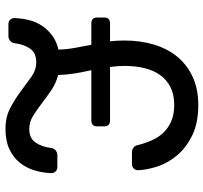

<svg xmlns="http://www.w3.org/2000/svg" viewBox="-42 -708 761 718"><g transform="rotate(90 339.0 -349.5)"><path d="M227 -434Q227 -420 228 -407Q229 -394 231 -380H431Q453 -380 453 -358V-332Q453 -310 431 -310H243Q250 -279 255 -248.5Q260 -218 261 -186Q294 -177 320 -159Q346 -141 369.5 -123Q393 -105 415 -91.5Q437 -78 463 -78Q498 -78 514 -102Q530 -126 534 -161Q536 -172 544 -177.5Q552 -183 560 -183H606Q615 -183 621.5 -176.5Q628 -170 628 -161Q627 -128 617.5 -97Q608 -66 588.5 -42Q569 -18 538 -3.5Q507 11 463 11Q418 11 384 -7Q350 -25 321.5 -46.5Q293 -68 267.5 -86Q242 -104 213 -104Q178 -104 162 -80.5Q146 -57 142 -22Q140 -11 132 -5.5Q124 0 116 0H70Q61 0 54.5 -6.5Q48 -13 48 -22Q49 -50 55.5 -76.5Q62 -103 76.5 -125Q91 -147 113 -163.5Q135 -180 166 -187Q165 -219 159.5 -249Q154 -279 148 -310H68Q46 -310 46 -332V-358Q46 -380 68 -380H135Q132 -405 132 -434Q132 -494 147.5 -545Q163 -596 193.5 -632.5Q224 -669 269 -689.5Q314 -710 373 -710Q441 -710 487.5 -687Q534 -664 562.5 -629.5Q591 -595 603.5 -556Q616 -517 617 -484Q617 -475 610.5 -468.5Q604 -462 595 -462H549Q541 -462 533 -467.5Q525 -473 523 -484Q517 -509 506.5 -533.5Q496 -558 479 -577Q462 -596 436 -608Q410 -620 373 -620Q335 -620 307.5 -606.5Q280 -593 262 -568.5Q244 -544 235.5 -510Q227 -476 227 -434Z"/></g></svg>

Font: Rubik
Style: Regular
Weight: 400
Designer: Hubert & Fischer
Foundry: Hubert & Fischer
Version: Version 1.002; ttfautohint (v1.6)